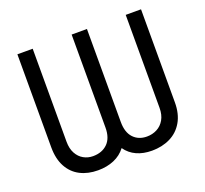

<svg xmlns="http://www.w3.org/2000/svg" viewBox="-126 -877 1106 1036"><g transform="rotate(-20 427.0 -359.5)"><path d="M72.3 -727.5H160.2V-193.4Q160.2 -153.8 175.3 -126.2Q190.4 -98.6 215.1 -85Q239.7 -71.3 268.6 -71.3Q320.8 -71.3 352.3 -102.3Q383.8 -133.3 383.8 -193.4V-727.5H471.7V-193.4Q471.7 -133.8 501 -102.5Q530.3 -71.3 578.1 -71.3Q609.9 -71.3 636.2 -85Q662.6 -98.6 678.5 -126.2Q694.3 -153.8 694.3 -193.4V-727.5H782.2V-193.4Q782.2 -127 755.6 -81.3Q729 -35.6 682.6 -12.9Q636.2 9.8 578.1 9.8Q528.3 9.8 490.2 -7.6Q452.1 -24.9 427.7 -59.6Q401.4 -24.9 360.6 -7.6Q319.8 9.8 268.6 9.8Q210.4 9.8 166.3 -12.9Q122.1 -35.6 97.2 -81.3Q72.3 -127 72.3 -193.4Z"/></g></svg>

Font: Intratopia Thin
Style: Regular
Weight: 100
Designer: Rasmus Andersson
Foundry: rsms
Version: Version 3.000;Glyphs 3.2.3 (3260)